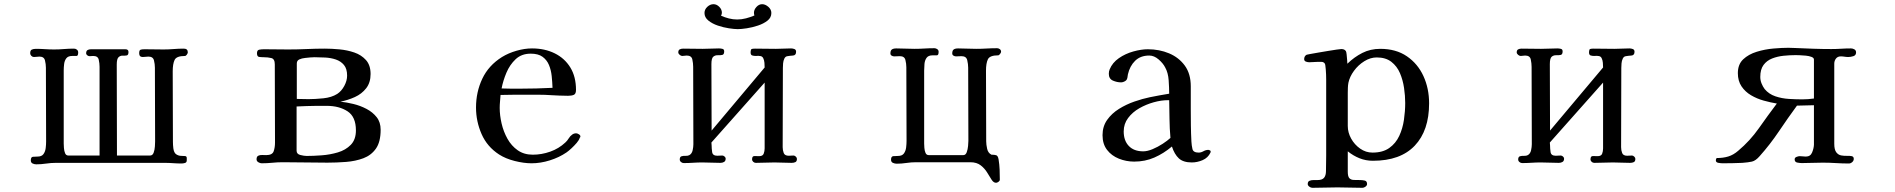

<svg xmlns="http://www.w3.org/2000/svg" viewBox="-20 -775 9040 916"><path d="M876 -525Q876 -521 871.5 -514.5Q867 -508 862 -508Q822 -508 813 -489Q804 -470 804 -435Q804 -351 804.5 -266.5Q805 -182 805 -98Q805 -91 805.5 -83Q806 -75 807 -67Q810 -46 820.5 -39Q831 -32 842.5 -31.5Q854 -31 862.5 -30.5Q871 -30 871 -21V-10Q871 0 862.5 2.5Q854 5 846 5Q826 5 806 3.5Q786 2 766 2H246Q223 2 199.5 5.5Q176 9 153 9Q144 9 135.5 5Q127 1 127 -10Q127 -26 137 -27Q147 -28 159 -28Q179 -28 187.5 -40Q196 -52 198 -68.5Q200 -85 200 -100Q200 -188 199.5 -276Q199 -364 199 -452Q199 -469 194.5 -487Q190 -505 168 -505Q161 -505 155 -504Q149 -503 142 -503Q135 -503 129.5 -508.5Q124 -514 124 -521Q124 -535 132 -538.5Q140 -542 151 -542Q173 -542 194.5 -540.5Q216 -539 238 -539Q262 -539 285.5 -541Q309 -543 333 -543Q341 -543 347 -538Q353 -533 353 -525Q353 -508 345 -508Q337 -508 324 -508Q305 -508 296.5 -497Q288 -486 286 -470Q284 -454 284 -439V-90Q284 -83 285 -69Q286 -55 290.5 -44Q295 -33 306 -33H455V-456Q455 -473 451 -490.5Q447 -508 425 -508Q421 -508 416.5 -507.5Q412 -507 407 -507Q402 -507 396.5 -511Q391 -515 391 -521Q391 -532 397.5 -536Q404 -540 414 -540H578Q593 -540 593 -527Q593 -512 584.5 -510.5Q576 -509 565 -509.5Q554 -510 545.5 -502Q537 -494 537 -467Q537 -358 537.5 -250Q538 -142 538 -33H696Q708 -33 713 -46.5Q718 -60 719 -76.5Q720 -93 720 -100Q720 -188 719.5 -276Q719 -364 719 -452Q719 -469 714.5 -487Q710 -505 688 -505Q681 -505 674.5 -504Q668 -503 661 -503Q644 -503 644 -521Q644 -535 650 -537.5Q656 -540 669 -540Q692 -540 715 -539.5Q738 -539 760 -539Q784 -539 808.5 -541Q833 -543 857 -543Q876 -543 876 -525Z M1678 -153Q1678 -218 1638 -244Q1598 -270 1539 -270H1491Q1467 -270 1443 -269Q1419 -268 1395 -267V-56Q1395 -40 1413 -35.5Q1431 -31 1443 -31Q1475 -31 1515 -34Q1555 -37 1592 -48Q1629 -59 1653.5 -84Q1678 -109 1678 -153ZM1636 -414Q1636 -447 1621 -465Q1606 -483 1582.5 -491Q1559 -499 1532 -500.5Q1505 -502 1481 -502Q1476 -502 1470.5 -501.5Q1465 -501 1460 -501Q1451 -500 1435.5 -498.5Q1420 -497 1408 -491.5Q1396 -486 1396 -472V-303Q1410 -303 1424.5 -302.5Q1439 -302 1452 -302Q1483 -302 1522.5 -306Q1562 -310 1589 -327Q1609 -340 1622.5 -365Q1636 -390 1636 -414ZM1796 -156Q1796 -98 1773.5 -66Q1751 -34 1713.5 -20Q1676 -6 1631 -2.5Q1586 1 1542 1Q1489 1 1435.5 0Q1382 -1 1329 -1Q1304 -1 1279 1.5Q1254 4 1228 4Q1221 4 1212.5 -1Q1204 -6 1204 -15Q1204 -28 1212 -32Q1220 -36 1231 -35.5Q1242 -35 1250 -35Q1279 -35 1285.5 -53Q1292 -71 1292 -95Q1292 -188 1291.5 -281Q1291 -374 1291 -468Q1291 -494 1274.5 -498Q1258 -502 1238 -502Q1226 -502 1216 -503.5Q1206 -505 1206 -521Q1206 -536 1217 -538Q1228 -540 1240 -540Q1269 -540 1297.5 -539.5Q1326 -539 1355 -539Q1399 -539 1443 -541Q1487 -543 1530 -543Q1562 -543 1599.5 -539.5Q1637 -536 1670.5 -524.5Q1704 -513 1726 -488.5Q1748 -464 1748 -422Q1748 -381 1727 -354Q1706 -327 1673 -312Q1640 -297 1604 -290Q1633 -287 1666 -279Q1699 -271 1728.5 -255.5Q1758 -240 1777 -216Q1796 -192 1796 -156Z M2616 -356Q2615 -384 2612 -412.5Q2609 -441 2599 -465Q2589 -489 2568.5 -504Q2548 -519 2512 -519Q2468 -519 2440 -492.5Q2412 -466 2396 -428Q2380 -390 2373 -353Q2396 -352 2418 -352Q2440 -352 2462 -352Q2500 -352 2538.5 -353Q2577 -354 2616 -356ZM2749 -124Q2749 -120 2746 -118Q2743 -107 2731.5 -93.5Q2720 -80 2706.5 -67.5Q2693 -55 2683 -48Q2648 -24 2603.5 -10Q2559 4 2516 4Q2479 4 2435.5 -7Q2392 -18 2361 -38Q2304 -75 2277.5 -135.5Q2251 -196 2251 -262Q2251 -336 2281 -399.5Q2311 -463 2375 -503Q2406 -522 2444.5 -533Q2483 -544 2518 -544Q2579 -544 2626.5 -520.5Q2674 -497 2701 -453Q2728 -409 2728 -346Q2728 -327 2717.5 -322.5Q2707 -318 2690 -318Q2669 -318 2648.5 -319Q2628 -320 2608 -321Q2580 -323 2552.5 -323Q2525 -323 2496 -323Q2464 -323 2432 -323Q2400 -323 2368 -322Q2367 -306 2365.5 -290.5Q2364 -275 2364 -260Q2364 -225 2373 -186Q2382 -147 2401 -113Q2420 -79 2450 -58Q2480 -37 2522 -37Q2564 -37 2605 -51.5Q2646 -66 2677 -95Q2686 -103 2693 -114.5Q2700 -126 2710 -133Q2718 -139 2729 -139Q2734 -139 2741.5 -134.5Q2749 -130 2749 -124Z M3782 -17Q3782 -5 3774.5 -1.5Q3767 2 3757 2Q3736 2 3715.5 1Q3695 0 3675 0Q3653 0 3630.5 1Q3608 2 3586 2Q3579 2 3573.5 -3Q3568 -8 3568 -15Q3568 -31 3580 -30.5Q3592 -30 3602 -30Q3619 -30 3623.5 -42Q3628 -54 3628 -67V-381L3374 -95L3375 -82Q3375 -67 3377.5 -49.5Q3380 -32 3402 -32Q3408 -32 3413.5 -32.5Q3419 -33 3426 -33Q3431 -33 3436.5 -28.5Q3442 -24 3442 -18Q3442 -7 3434.5 -2.5Q3427 2 3417 2Q3395 2 3374 1Q3353 0 3331 0Q3309 0 3286.5 1.5Q3264 3 3242 3Q3235 3 3229 -2Q3223 -7 3223 -14Q3223 -27 3231.5 -29.5Q3240 -32 3251 -31.5Q3262 -31 3269 -35Q3281 -42 3284.5 -58Q3288 -74 3288 -87Q3288 -179 3287.5 -271.5Q3287 -364 3287 -456Q3287 -473 3283 -491.5Q3279 -510 3256 -510Q3251 -510 3245.5 -509Q3240 -508 3235 -508Q3229 -508 3222.5 -513.5Q3216 -519 3216 -525Q3216 -536 3223 -539.5Q3230 -543 3239 -543Q3262 -543 3285.5 -542.5Q3309 -542 3332 -542Q3352 -542 3371.5 -543Q3391 -544 3410 -544Q3418 -544 3426.5 -542Q3435 -540 3435 -530Q3435 -515 3426 -513Q3417 -511 3404.5 -511.5Q3392 -512 3383 -504.5Q3374 -497 3374 -469L3375 -152L3628 -453Q3628 -463 3627 -475.5Q3626 -488 3621 -498Q3616 -508 3603 -508Q3599 -509 3594.5 -508.5Q3590 -508 3586 -508Q3576 -508 3568.5 -510.5Q3561 -513 3561 -525Q3561 -528 3561.5 -531.5Q3562 -535 3563 -538Q3565 -542 3572 -542.5Q3579 -543 3582 -543Q3607 -543 3632 -542.5Q3657 -542 3682 -542Q3700 -542 3718 -543Q3736 -544 3754 -544Q3762 -544 3770 -541Q3778 -538 3778 -528Q3778 -511 3763 -510Q3748 -509 3737 -507Q3727 -506 3722 -495.5Q3717 -485 3716 -472.5Q3715 -460 3715 -451L3714 -73Q3714 -58 3719 -45Q3724 -32 3743 -32Q3748 -32 3754 -32.5Q3760 -33 3766 -33Q3771 -33 3776.5 -28Q3782 -23 3782 -17ZM3660 -713Q3660 -691 3641.5 -676.5Q3623 -662 3596 -653Q3569 -644 3542.5 -640Q3516 -636 3500 -636Q3484 -636 3457.5 -640Q3431 -644 3404.5 -653Q3378 -662 3359.5 -677Q3341 -692 3341 -713Q3341 -730 3354.5 -742.5Q3368 -755 3384 -755Q3399 -755 3411.5 -742.5Q3424 -730 3424 -714Q3424 -708 3420 -700Q3438 -692 3457.5 -687Q3477 -682 3497 -682Q3518 -682 3539 -687.5Q3560 -693 3579 -701Q3577 -709 3577 -714Q3577 -729 3589 -742Q3601 -755 3616 -755Q3631 -755 3645.5 -742.5Q3660 -730 3660 -713Z M4756 -528Q4756 -524 4751 -517.5Q4746 -511 4742 -511Q4702 -511 4693 -492Q4684 -473 4684 -438Q4684 -353 4684.5 -269Q4685 -185 4685 -101Q4685 -85 4689.5 -65Q4694 -45 4710 -37Q4724 -37 4732.5 -34.5Q4741 -32 4744 -15Q4748 9 4749 33.5Q4750 58 4750 82Q4750 88 4743.5 92.5Q4737 97 4732 97Q4720 97 4710.5 82Q4701 67 4689.5 48Q4678 29 4659 14Q4640 -1 4609 -1H4351Q4327 -1 4304 2.5Q4281 6 4258 6Q4249 6 4240 2Q4231 -2 4231 -13Q4231 -29 4241.5 -30Q4252 -31 4264 -31Q4284 -31 4292.5 -43Q4301 -55 4303 -71.5Q4305 -88 4305 -103Q4305 -191 4304.5 -278.5Q4304 -366 4304 -454Q4304 -471 4299.5 -489Q4295 -507 4273 -507Q4266 -507 4259.5 -506.5Q4253 -506 4246 -506Q4240 -506 4234 -509.5Q4228 -513 4228 -520Q4228 -534 4235 -539Q4242 -544 4256 -544Q4278 -544 4299.5 -543Q4321 -542 4343 -542Q4366 -542 4390 -543.5Q4414 -545 4438 -545Q4445 -545 4451.5 -540.5Q4458 -536 4458 -528Q4458 -511 4449.5 -511Q4441 -511 4429 -511Q4409 -511 4400.5 -499Q4392 -487 4390.5 -470Q4389 -453 4389 -438V-90Q4389 -83 4390 -69.5Q4391 -56 4395.5 -45.5Q4400 -35 4411 -35H4576Q4587 -35 4592 -48.5Q4597 -62 4598.5 -78.5Q4600 -95 4600 -103Q4600 -190 4599.5 -277Q4599 -364 4599 -452Q4599 -469 4594.5 -488Q4590 -507 4567 -507Q4560 -507 4553.5 -506.5Q4547 -506 4541 -506Q4535 -506 4529 -509.5Q4523 -513 4523 -520Q4523 -534 4530 -539Q4537 -544 4551 -544Q4572 -544 4593.5 -543Q4615 -542 4637 -542Q4662 -542 4687 -543.5Q4712 -545 4737 -545Q4744 -545 4750 -540.5Q4756 -536 4756 -528Z M5564 -117Q5560 -162 5559.5 -207Q5559 -252 5558 -297H5551Q5520 -297 5484 -287Q5448 -277 5415.5 -258.5Q5383 -240 5362 -212Q5341 -184 5341 -148Q5341 -104 5365.5 -78.5Q5390 -53 5434 -53Q5454 -53 5479 -63.5Q5504 -74 5527 -89Q5550 -104 5564 -117ZM5756 -53Q5756 -49 5755 -47Q5743 -22 5717.5 -11Q5692 0 5666 0Q5625 0 5604 -19.5Q5583 -39 5571 -76Q5532 -43 5487.5 -23.5Q5443 -4 5391 -4Q5353 -4 5318 -18Q5283 -32 5261.5 -60Q5240 -88 5240 -130Q5240 -172 5262 -203Q5284 -234 5318.5 -255.5Q5353 -277 5392 -290.5Q5431 -304 5465 -311Q5488 -316 5511.5 -320Q5535 -324 5558 -328Q5558 -356 5555.5 -392Q5553 -428 5539 -453Q5529 -473 5507.5 -491.5Q5486 -510 5463 -510Q5421 -510 5395.5 -485Q5370 -460 5361 -420Q5360 -416 5359.5 -410Q5359 -404 5357 -399Q5355 -392 5346 -387Q5337 -382 5329 -382Q5309 -382 5289.5 -390.5Q5270 -399 5270 -423Q5270 -435 5274 -444Q5287 -476 5318 -497.5Q5349 -519 5387 -529.5Q5425 -540 5456 -540Q5511 -540 5557.5 -520.5Q5604 -501 5632.5 -462Q5661 -423 5661 -363Q5661 -336 5661 -308.5Q5661 -281 5661 -254Q5661 -215 5661.5 -176.5Q5662 -138 5664 -100Q5665 -81 5669 -64Q5673 -47 5699 -47Q5710 -47 5721.5 -53.5Q5733 -60 5745 -60Q5747 -60 5751.5 -58Q5756 -56 5756 -53Z M6684 -284Q6684 -318 6678.5 -355.5Q6673 -393 6659 -426Q6645 -459 6618 -480Q6591 -501 6548 -501Q6518 -501 6489 -483Q6460 -465 6439.5 -437Q6419 -409 6413 -380Q6411 -369 6410.5 -356.5Q6410 -344 6410 -332Q6410 -292 6410 -253Q6410 -214 6410 -174Q6410 -143 6426 -114Q6442 -85 6469 -66Q6496 -47 6528 -47Q6577 -47 6608 -69Q6639 -91 6655.5 -126.5Q6672 -162 6678 -203.5Q6684 -245 6684 -284ZM6798 -282Q6798 -152 6729.5 -80Q6661 -8 6530 -8Q6496 -8 6466 -20Q6436 -32 6410 -53V44Q6410 67 6417.5 75Q6425 83 6438.5 83.5Q6452 84 6469 84Q6480 84 6491 86.5Q6502 89 6502 103Q6502 110 6494.5 115.5Q6487 121 6480 121Q6450 121 6420.5 120Q6391 119 6361 119Q6331 119 6301 120Q6271 121 6241 121Q6234 121 6226.5 115.5Q6219 110 6219 103Q6219 91 6227.5 87.5Q6236 84 6247.5 84Q6259 84 6266 84Q6288 84 6297 73Q6306 62 6306 41Q6306 22 6306.5 4Q6307 -14 6307 -33V-346Q6307 -371 6307 -395.5Q6307 -420 6305 -444Q6304 -452 6303 -462.5Q6302 -473 6295 -477Q6291 -480 6282.5 -480Q6274 -480 6269 -480Q6259 -480 6248 -479Q6237 -478 6226 -478Q6219 -478 6210.5 -481Q6202 -484 6202 -493Q6202 -506 6212 -513Q6213 -514 6229 -517Q6245 -520 6268.5 -524Q6292 -528 6316 -532Q6340 -536 6357.5 -538.5Q6375 -541 6379 -541Q6386 -541 6391.5 -539Q6397 -537 6401 -531Q6403 -529 6404.5 -515.5Q6406 -502 6407 -488.5Q6408 -475 6408 -471Q6441 -503 6479.5 -522.5Q6518 -542 6565 -542Q6640 -542 6692 -506.5Q6744 -471 6771 -412Q6798 -353 6798 -282Z M7782 -17Q7782 -5 7774.5 -1.5Q7767 2 7757 2Q7736 2 7715.5 1Q7695 0 7675 0Q7653 0 7630.5 1Q7608 2 7586 2Q7579 2 7573.5 -3Q7568 -8 7568 -15Q7568 -31 7580 -30.5Q7592 -30 7602 -30Q7619 -30 7623.5 -41.5Q7628 -53 7628 -67V-381L7374 -95L7375 -82Q7375 -67 7377.5 -49.5Q7380 -32 7402 -32Q7408 -32 7413.5 -32.5Q7419 -33 7426 -33Q7431 -33 7436.5 -28.5Q7442 -24 7442 -18Q7442 -7 7434.5 -2.5Q7427 2 7417 2Q7395 2 7374 1Q7353 0 7331 0Q7309 0 7286.5 1.5Q7264 3 7242 3Q7235 3 7229 -2Q7223 -7 7223 -14Q7223 -27 7231.5 -29.5Q7240 -32 7251 -31.5Q7262 -31 7269 -35Q7281 -42 7284.5 -58Q7288 -74 7288 -87Q7288 -179 7287.5 -271.5Q7287 -364 7287 -456Q7287 -473 7283 -491.5Q7279 -510 7256 -510Q7251 -510 7245.5 -509Q7240 -508 7235 -508Q7229 -508 7222.5 -513.5Q7216 -519 7216 -525Q7216 -536 7223 -539.5Q7230 -543 7239 -543Q7262 -543 7285.5 -542.5Q7309 -542 7332 -542Q7352 -542 7371.5 -543Q7391 -544 7410 -544Q7418 -544 7426.5 -542Q7435 -540 7435 -530Q7435 -515 7426 -513Q7417 -511 7404.5 -511.5Q7392 -512 7383 -504.5Q7374 -497 7374 -469L7375 -152L7628 -453Q7628 -463 7627 -475.5Q7626 -488 7621 -498Q7616 -508 7603 -508Q7599 -509 7594.5 -508.5Q7590 -508 7586 -508Q7576 -508 7568.5 -510.5Q7561 -513 7561 -525Q7561 -528 7561.5 -531.5Q7562 -535 7563 -538Q7565 -542 7572 -542.5Q7579 -543 7582 -543Q7607 -543 7632 -542.5Q7657 -542 7682 -542Q7700 -542 7718 -543Q7736 -544 7754 -544Q7762 -544 7770 -541Q7778 -538 7778 -528Q7778 -511 7763 -510Q7748 -509 7737 -507Q7727 -506 7722 -495.5Q7717 -485 7716 -472.5Q7715 -460 7715 -451L7714 -73Q7714 -58 7719 -45Q7724 -32 7743 -32Q7748 -32 7754 -32.5Q7760 -33 7766 -33Q7771 -33 7776.5 -28Q7782 -23 7782 -17Z M8634 -491Q8634 -499 8622.5 -503.5Q8611 -508 8595.5 -509.5Q8580 -511 8566 -511.5Q8552 -512 8547 -512Q8519 -512 8489.5 -509Q8460 -506 8434.5 -496Q8409 -486 8393.5 -465Q8378 -444 8378 -408Q8378 -392 8384 -377Q8390 -362 8399 -350Q8419 -326 8450 -315.5Q8481 -305 8515.5 -303Q8550 -301 8578 -301Q8592 -301 8606 -302Q8620 -303 8634 -305ZM8835 -525Q8835 -511 8822 -507Q8809 -503 8798 -503Q8789 -503 8780 -504.5Q8771 -506 8762 -506Q8747 -506 8739 -495.5Q8731 -485 8731 -471V-89Q8731 -61 8740.5 -48.5Q8750 -36 8764 -33.5Q8778 -31 8791.5 -31.5Q8805 -32 8814.5 -30Q8824 -28 8824 -17Q8824 -8 8816.5 -1.5Q8809 5 8801 5Q8770 5 8738.5 3Q8707 1 8676 1Q8651 1 8626 2Q8601 3 8576 3Q8566 3 8554 0.5Q8542 -2 8542 -15Q8542 -23 8551 -26.5Q8560 -30 8566 -30Q8574 -30 8581 -29Q8588 -28 8595 -28Q8617 -28 8625 -47Q8633 -66 8634 -84V-273L8553 -271Q8509 -211 8467 -148.5Q8425 -86 8375 -30Q8356 -8 8338 -4Q8320 0 8292 2Q8269 3 8245 3.5Q8221 4 8198 4Q8191 4 8178.5 2Q8166 0 8166 -10Q8166 -17 8170 -21Q8201 -21 8225.5 -28.5Q8250 -36 8273 -56Q8329 -103 8371.5 -163.5Q8414 -224 8457 -281Q8427 -286 8394.5 -295Q8362 -304 8334 -320.5Q8306 -337 8288.5 -363Q8271 -389 8271 -426Q8271 -468 8296.5 -492Q8322 -516 8361 -528Q8400 -540 8441 -543.5Q8482 -547 8512 -547Q8520 -547 8528 -546.5Q8536 -546 8544 -546Q8588 -544 8631 -542.5Q8674 -541 8717 -541Q8740 -541 8763.5 -542.5Q8787 -544 8811 -544Q8819 -544 8827 -539.5Q8835 -535 8835 -525Z"/></svg>

Font: Kaisei Decol Medium
Style: Regular
Weight: 500
Designer: Font-Kai, 金井和夫
Foundry: KAZUO KANAI
Version: Version 5.003